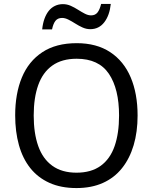

<svg xmlns="http://www.w3.org/2000/svg" viewBox="-20 -944 775 974"><path d="M678 -358Q678 -275 658 -207.5Q638 -140 599 -91Q560 -42 502 -16Q444 10 368 10Q289 10 230.5 -16.5Q172 -43 133.5 -91.5Q95 -140 76 -208Q57 -276 57 -359Q57 -469 91 -551Q125 -633 194.5 -679Q264 -725 369 -725Q470 -725 539 -679.5Q608 -634 643 -551.5Q678 -469 678 -358ZM151 -358Q151 -268 174 -203Q197 -138 245.5 -103Q294 -68 368 -68Q443 -68 491 -103Q539 -138 561.5 -203Q584 -268 584 -358Q584 -493 532.5 -569.5Q481 -646 369 -646Q294 -646 245.5 -611.5Q197 -577 174 -512.5Q151 -448 151 -358ZM542 -924Q536 -866 509 -831Q482 -796 438 -796Q418 -796 399 -804.5Q380 -813 362 -824.5Q344 -836 327 -844.5Q310 -853 295 -853Q273 -853 261.5 -838.5Q250 -824 244 -795H194Q197 -825 205.5 -848.5Q214 -872 227 -888.5Q240 -905 258.5 -914Q277 -923 299 -923Q320 -923 339 -914.5Q358 -906 376 -894.5Q394 -883 410.5 -874.5Q427 -866 442 -866Q463 -866 474.5 -880.5Q486 -895 493 -924Z"/></svg>

Font: Noto Sans Display
Style: Regular
Weight: 400
Designer: Monotype Design Team
Foundry: Monotype Imaging Inc.
Version: Version 2.003